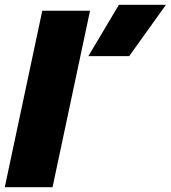

<svg xmlns="http://www.w3.org/2000/svg" viewBox="-30 -784 715 804"><path d="M468 -764H665L511 -549H340ZM147 -739H347L190 0H-10Z"/></svg>

Font: Prompt ExtraBold
Style: Italic
Weight: 800
Italic angle: -12°
Designer: Katatrad Team
Foundry: CadsonDemak
Version: Version 1.001